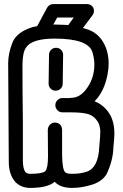

<svg xmlns="http://www.w3.org/2000/svg" viewBox="-20 -920 600 940"><path d="M252 -476Q238 -476 228 -486Q218 -496 218 -510Q218 -551 219 -583.5Q220 -616 220 -651Q220 -666 230 -676Q240 -686 255 -686Q269 -686 279 -676Q289 -666 289 -651Q289 -614 288 -582Q287 -550 287 -510Q287 -496 277 -486Q267 -476 252 -476ZM333 -69Q376 -69 406 -80Q462 -100 466 -202L468 -224Q471 -253 471 -279Q470 -305 458 -326H457Q438 -357 401 -364Q372 -370 325 -370H285Q271 -370 261 -380.5Q251 -391 251 -405Q251 -419 261 -429.5Q271 -440 285 -440H318L328 -441Q367 -441 397 -477Q442 -531 442 -605Q442 -631 433 -663Q414 -731 248 -731Q137 -731 108 -688Q90 -663 90 -601Q90 -460 92 -326V-134Q92 -93 105 -77Q113 -69 128 -69Q187 -69 202 -82Q215 -98 215 -154L214 -285Q215 -300 225 -310Q235 -320 249 -320Q282 -318 284 -285V-163Q285 -88 300 -76Q308 -69 333 -69ZM386 -783 412 -775Q473 -753 499 -685Q512 -649 512 -609Q512 -584 507 -558Q491 -472 443 -424Q489 -406 516 -363Q540 -324 540 -266Q540 -244 535 -197V-196Q533 -133 502 -68Q480 -31 429.5 -15.5Q379 0 333 0Q275 0 248 -30Q213 0 128 0Q85 0 56 -28Q23 -65 23 -127L20 -610Q20 -658 40.5 -710.5Q61 -763 139 -787Q150 -790 162 -792Q181 -827 211 -883Q222 -900 240 -900H407Q426 -900 437 -882Q440 -874 440 -867Q440 -856 434 -847ZM241 -800H245Q260 -800 306 -798Q310 -798 314 -797L341 -834H260Z"/></svg>

Font: Bubblez Graffiti
Style: Regular
Weight: 400
Designer: GGBotNet
Foundry: GGBotNet
Version: 1.00